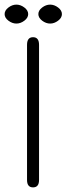

<svg xmlns="http://www.w3.org/2000/svg" viewBox="-33 -804 288 831"><path d="M3.5 -714.5Q-13 -727 -13 -743Q-13 -759 3.5 -771.5Q20 -784 38 -784Q56 -784 72.5 -771.5Q89 -759 89 -743Q89 -727 72.5 -714.5Q56 -702 38 -702Q20 -702 3.5 -714.5ZM149.5 -714.5Q133 -727 133 -743Q133 -759 149.5 -771.5Q166 -784 184 -784Q202 -784 218.5 -771.5Q235 -759 235 -743Q235 -727 218.5 -714.5Q202 -702 184 -702Q166 -702 149.5 -714.5ZM136 -610V-25Q136 7 110 7Q84 7 84 -25V-610Q84 -643 110 -643Q136 -643 136 -610Z"/></svg>

Font: Jura
Style: Regular
Weight: 400
Designer: Daniel Johnson, Alexei Vanyashin
Foundry: Daniel Johnson
Version: Version 5.103